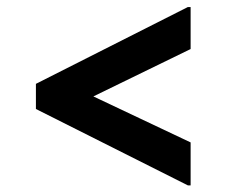

<svg xmlns="http://www.w3.org/2000/svg" viewBox="-20 -598 656 556"><path d="M84 -282.4V-355.2L524 -577.6H532V-456L250.4 -318.8L532 -185.6V-61.2H524Z"/></svg>

Font: Kufam
Style: Regular
Weight: 400
Designer: Wael Morcos, Artur Schmal
Foundry: Original Type
Version: Version 1.301; ttfautohint (v1.8.3)